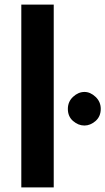

<svg xmlns="http://www.w3.org/2000/svg" viewBox="-20 -809 455 829"><path d="M72 -789H212V0H72ZM273 -338.7Q273 -370 295.5 -391Q318 -412 345 -412Q370 -412 392.5 -390.9Q415 -369.7 415 -339Q415 -306 392.5 -286.5Q370 -267 344.6 -267Q318 -267 295.5 -286.5Q273 -306 273 -338.7Z"/></svg>

Font: Reem Kufi
Style: Regular
Weight: 400
Designer: Khaled Hosny
Version: Version 1.6